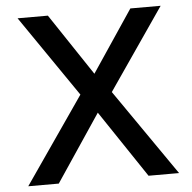

<svg xmlns="http://www.w3.org/2000/svg" viewBox="-53 -811 866 865"><g transform="rotate(-5 379.5 -379.0)"><path d="M722 0H584L381 -303L178 0H40L310 -391L58 -758H195L381 -479L568 -758H705L452 -390Z"/></g></svg>

Font: Biryani DemiBold
Style: Regular
Weight: 600
Designer: Dan Reynolds and Mathieu Réguer
Foundry: Dan Reynolds and Mathieu Réguer
Version: Version 1.003;PS 001.003;hotconv 1.0.70;makeotf.lib2.5.58329